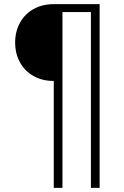

<svg xmlns="http://www.w3.org/2000/svg" viewBox="-20 -725 596 925"><path d="M239 180V-335Q183 -335 141 -359Q99 -383 76 -425Q53 -467 53 -520Q53 -573 76 -615Q99 -657 141 -681Q183 -705 240 -705H460V180H418V-667H281V180Z"/></svg>

Font: Nunito Sans 12pt ExtraLight 12pt ExtraLight
Style: Regular
Weight: 250
Version: Version 3.101;gftools[0.9.27]